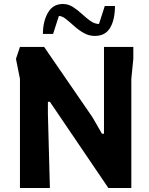

<svg xmlns="http://www.w3.org/2000/svg" viewBox="-20 -942 748 962"><path d="M80 0V-547L60 -647L80 -707H201L443 -355L491 -272H501V-707H648V-647L638 -547V0H523L230 -432H220V-372L230 0ZM455 -762Q425 -762 399 -777Q373 -792 351 -812Q329 -832 310 -847Q291 -862 275 -862L246 -772H195Q195 -834 220 -878Q245 -922 295 -922Q322 -922 345.5 -907Q369 -892 390.5 -872Q412 -852 433 -837Q454 -822 476 -822L505 -912H556Q556 -844 532 -803Q508 -762 455 -762Z"/></svg>

Font: Rowdies Light
Style: Regular
Weight: 300
Designer: Jaikishan Patel
Version: Version 1.000; ttfautohint (v1.8.3)